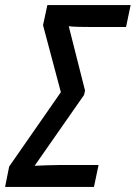

<svg xmlns="http://www.w3.org/2000/svg" viewBox="-53 -734 533 754"><path d="M-33 0 -17 -80 186 -372 116 -635 133 -714H460L442 -628H303Q280 -628 256.5 -628.5Q233 -629 217 -631L281 -378L277 -361L83 -83Q110 -84 134 -85Q158 -86 182 -86H334L316 0Z"/></svg>

Font: Noto Sans Condensed Medium
Style: Italic
Weight: 500
Width: 3
Italic angle: -12°
Designer: Monotype Design Team
Foundry: Monotype Imaging Inc.
Version: Version 2.013; ttfautohint (v1.8.4.7-5d5b)